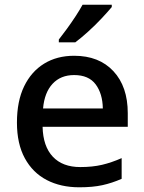

<svg xmlns="http://www.w3.org/2000/svg" viewBox="-20 -879 612 816"><path d="M295 -642Q401 -642 462 -576.5Q523 -511 523 -398V-340H161Q163 -257 204.5 -213Q246 -169 321 -169Q373 -169 413.5 -178.5Q454 -188 497 -207V-119Q456 -101 415 -92Q374 -83 317 -83Q238 -83 178.5 -114Q119 -145 85.5 -206.5Q52 -268 52 -358Q52 -449 82.5 -512Q113 -575 167.5 -608.5Q222 -642 295 -642ZM295 -560Q238 -560 203.5 -523Q169 -486 163 -418H417Q416 -481 386.5 -520.5Q357 -560 295 -560ZM455 -849Q440 -831 413 -802Q386 -773 355 -745Q324 -717 300 -699H230V-711Q245 -730 264 -756Q283 -782 301 -809.5Q319 -837 331 -859H455Z"/></svg>

Font: Noto Sans Telugu UI Medium
Style: Regular
Weight: 500
Designer: Jelle Bosma - Monotype Design Team
Foundry: Monotype Imaging Inc.
Version: Version 2.005; ttfautohint (v1.8.4.7-5d5b)